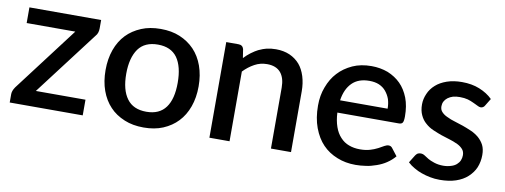

<svg xmlns="http://www.w3.org/2000/svg" viewBox="-49 -759 2653 1008"><g transform="rotate(10 1277.0 -255.0)"><path d="M424.8 -509.8V-464.8Q424.8 -452.6 421.4 -442.4Q418 -431.6 410.6 -423.8L151.9 -83.5H416.5V0H27.3V-44.9Q27.3 -53.2 30.8 -63Q34.2 -72.3 41.5 -83L301.8 -426.3H42.5V-509.8Z M844.2 -499.5Q889.6 -480.5 921.9 -446.8Q954.1 -413.1 971.7 -364.3Q989.3 -314.9 989.3 -255.4Q989.3 -195.3 971.7 -146.5Q954.1 -97.7 921.9 -64Q890.6 -30.8 844.2 -11.2Q799.8 7.3 741.7 7.3Q683.6 7.3 639.2 -11.2Q590.8 -31.2 560.5 -64Q528.3 -97.7 510.7 -146.5Q493.2 -195.3 493.2 -255.4Q493.2 -315.4 510.7 -364.3Q528.3 -413.1 560.5 -446.8Q592.3 -480 639.2 -499.5Q683.6 -518.1 741.7 -518.1Q799.8 -518.1 844.2 -499.5ZM741.7 -76.7Q811 -76.7 844.7 -123Q877.9 -168 877.9 -254.9Q877.9 -341.3 844.7 -388.2Q811 -434.6 741.7 -434.6Q671.4 -434.6 637.7 -388.2Q603.5 -339.8 603.5 -254.9Q603.5 -168.9 637.7 -123Q671.4 -76.7 741.7 -76.7Z M1185.1 -489.3 1192.4 -442.4Q1209.5 -460.4 1227.1 -473.6Q1249 -489.7 1264.2 -497.1Q1289.6 -508.8 1306.6 -512.7Q1330.6 -518.1 1356 -518.1Q1397 -518.1 1429.7 -503.9Q1461.4 -489.7 1483.4 -464.4Q1503.9 -440.4 1515.6 -403.3Q1526.9 -366.7 1526.9 -324.7V0H1419.9V-324.7Q1419.9 -376 1396.5 -404.3Q1372.1 -433.1 1323.7 -433.1Q1287.6 -433.1 1257.3 -416.5Q1225.1 -398.9 1199.2 -371.6V0H1091.8V-509.8H1156.7Q1179.2 -509.8 1185.1 -489.3Z M1733.4 -312.5H1986.8Q1986.8 -339.4 1979.5 -362.8Q1971.7 -384.8 1956.5 -403.3Q1941.9 -420.9 1919.4 -430.7Q1897.5 -439.9 1867.7 -439.9Q1809.1 -439.9 1775.9 -406.7Q1742.2 -373 1733.4 -312.5ZM2058.1 -246.6H1730.5Q1732.4 -204.6 1744.1 -171.4Q1754.9 -140.1 1774.9 -118.7Q1794.9 -96.7 1820.8 -87.4Q1847.2 -77.1 1880.4 -77.1Q1911.6 -77.1 1935.1 -84.5Q1953.1 -89.4 1975.1 -100.6Q1986.3 -106 2003.9 -116.7Q2016.1 -123.5 2025.9 -123.5Q2038.6 -123.5 2045.9 -113.3L2076.2 -74.2Q2058.1 -52.7 2033.2 -36.1Q2010.7 -21 1982.4 -11.2Q1951.2 0 1926.8 2.9Q1898.4 7.3 1871.6 7.3Q1817.4 7.3 1773.4 -10.7Q1727.1 -28.8 1694.8 -62.5Q1662.6 -95.7 1643.1 -147.9Q1624 -199.2 1624 -265.6Q1624 -320.3 1641.1 -364.3Q1658.7 -412.1 1689 -444.3Q1719.2 -477.5 1765.1 -498.5Q1808.6 -518.1 1865.7 -518.1Q1912.1 -518.1 1953.1 -502.9Q1993.7 -486.3 2022 -458Q2050.3 -429.7 2067.4 -386.2Q2083.5 -343.8 2083.5 -288.6Q2083.5 -263.2 2078.1 -254.9Q2072.8 -246.6 2058.1 -246.6Z M2511.7 -456.5 2487.8 -417.5Q2484.4 -411.1 2478.5 -407.7Q2472.7 -404.3 2466.3 -404.3Q2458.5 -404.3 2447.8 -410.2Q2444.3 -412.1 2436.3 -415.8Q2428.2 -419.4 2424.3 -421.4Q2409.2 -428.7 2392.6 -433.6Q2374.5 -438.5 2349.6 -438.5Q2329.6 -438.5 2313.5 -434.1Q2298.8 -429.7 2286.1 -420.4Q2274.4 -411.1 2268.6 -399.9Q2262.7 -388.2 2262.7 -374.5Q2262.7 -356 2273.4 -344.7Q2285.6 -331.5 2302.7 -324.2Q2325.7 -313 2343.8 -308.1Q2353 -305.7 2390.6 -293Q2409.2 -286.6 2437.5 -274.4Q2458 -265.6 2478.5 -249Q2497.6 -231.9 2507.8 -211.9Q2518.6 -190.4 2518.6 -159.2Q2518.6 -123.5 2505.9 -92.3Q2494.1 -64 2467.8 -39.6Q2443.4 -17.1 2405.8 -4.4Q2369.1 7.8 2320.3 7.8Q2293 7.8 2269 2.9Q2245.6 -1.5 2222.2 -9.8Q2202.1 -16.6 2180.7 -29.3Q2163.6 -38.6 2146 -54.7L2171.4 -95.7Q2175.8 -102.5 2182.6 -107.4Q2189.5 -111.3 2199.2 -111.3Q2210.4 -111.3 2220.2 -105Q2231.4 -97.2 2244.1 -89.8Q2255.4 -83 2277.3 -75.7Q2299.3 -68.4 2325.7 -68.4Q2348.1 -68.4 2367.2 -74.7Q2384.3 -79.6 2396 -89.8Q2407.7 -100.1 2413.1 -112.8Q2418.5 -126 2418.5 -140.1Q2418.5 -159.7 2407.7 -171.9Q2396 -185.1 2378.9 -193.4Q2354.5 -204.6 2337.4 -209.5Q2321.8 -213.9 2289.6 -224.6Q2271 -231 2242.7 -243.2Q2219.2 -253.4 2201.2 -270Q2183.1 -285.2 2171.9 -309.6Q2160.6 -333.5 2160.6 -366.2Q2160.6 -395.5 2173.3 -423.8Q2185.1 -451.7 2209 -472.7Q2231.4 -493.2 2267.6 -505.9Q2303.2 -518.1 2347.7 -518.1Q2400.4 -518.1 2441.4 -501.5Q2483.9 -484.4 2511.7 -456.5Z"/></g></svg>

Font: Lato-SemiBold
Style: Regular
Weight: 500
Designer: Lukasz Dziedzic with Adam Twardoch and Botio Nikoltchev
Foundry: tyPoland Lukasz Dziedzic
Version: ""